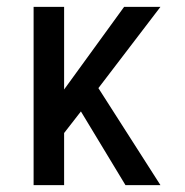

<svg xmlns="http://www.w3.org/2000/svg" viewBox="-20 -540 540 560"><path d="M346 0 216 -215 167 -152V0H78V-520H167V-279L342 -520H448L267 -283L448 0Z"/></svg>

Font: Iosevka Medium
Style: Regular
Weight: 500
Monospace: yes
Designer: Belleve Invis
Foundry: Belleve Invis
Version: Version 32.5.0; ttfautohint (v1.8.4)